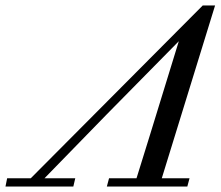

<svg xmlns="http://www.w3.org/2000/svg" viewBox="-25 -679 803 699"><path d="M713 -659H758L564 -30H665L657 0H364L372 -30H472Q493 -96 626 -529Q345 -245 137 -30H249L242 0H-5L1 -30H87Z"/></svg>

Font: GFS Solomos
Style: Regular
Weight: 400
Designer: George D. Matthiopoulos
Foundry: George D. Matthiopoulos
Version: Version 1.000